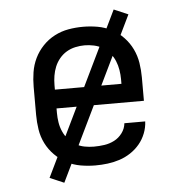

<svg xmlns="http://www.w3.org/2000/svg" viewBox="-49 -642 699 753"><g transform="rotate(-5 300.0 -265.0)"><path d="M302 8Q273 8 244 3Q215 -2 189.5 -15.5Q164 -29 143 -50Q122 -71 109 -97Q96 -123 91.5 -152Q87 -181 87 -210V-320Q87 -349 91.5 -377.5Q96 -406 108.5 -432Q121 -458 141.5 -479.5Q162 -501 188 -514.5Q214 -528 242.5 -533Q271 -538 300 -538Q329 -538 357.5 -533Q386 -528 412 -514.5Q438 -501 458.5 -479.5Q479 -458 491.5 -432Q504 -406 508.5 -377.5Q513 -349 513 -320V-228H169V-210Q169 -191 172 -172.5Q175 -154 182.5 -137Q190 -120 202 -106Q214 -92 230.5 -82.5Q247 -73 265.5 -69.5Q284 -66 302 -66Q323 -66 343.5 -69Q364 -72 382.5 -81.5Q401 -91 414 -108.5Q427 -126 429 -147H511Q510 -123 501 -100Q492 -77 476.5 -58.5Q461 -40 440.5 -26.5Q420 -13 397 -5.5Q374 2 350 5Q326 8 302 8ZM431 -302V-320Q431 -338 428 -356.5Q425 -375 418 -392Q411 -409 399 -423.5Q387 -438 371 -447.5Q355 -457 336.5 -461Q318 -465 300 -465Q282 -465 263.5 -461Q245 -457 229 -447.5Q213 -438 201 -423.5Q189 -409 182 -392Q175 -375 172 -356.5Q169 -338 169 -320V-302ZM174 65 118 41 426 -595 482 -571Z"/></g></svg>

Font: Iosevka Curly Slab Extended
Style: Regular
Weight: 400
Width: 7
Monospace: yes
Designer: Belleve Invis
Foundry: Belleve Invis
Version: Version 11.1.0; ttfautohint (v1.8.3)